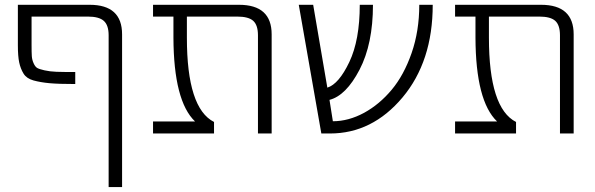

<svg xmlns="http://www.w3.org/2000/svg" viewBox="-20 -542 2421 781"><path d="M421.9 -398.4Q421.9 -439.5 402.3 -457Q382.8 -474.6 336.9 -474.6H108.4V-358.4Q108.4 -328.1 109.4 -313.5Q110.4 -298.8 116.7 -284.7Q123 -270.5 131.3 -265.6Q139.6 -260.7 161.1 -255.9Q182.6 -251 209 -250Q235.4 -249 286.1 -249V-200.2Q217.8 -200.2 181.2 -203.6Q144.5 -207 116.2 -214.8Q87.9 -222.7 75.7 -242.7Q63.5 -262.7 58.1 -288.1Q52.7 -313.5 52.7 -357.4V-522.5H344.7Q476.6 -522.5 476.6 -402.3V218.8H421.9Z M1085 1H1029.3V-398.4Q1029.3 -439.5 1010.3 -457Q991.2 -474.6 944.3 -474.6H740.2V-388.7Q740.2 -101.6 850.6 -45.9V1H602.5V-47.9H773.4Q686.5 -130.9 685.5 -388.7V-474.6H602.5V-522.5H952.1Q1085 -522.5 1085 -402.3Z M1740.2 -522.5Q1740.2 -292 1617.2 -145.5Q1494.1 1 1322.3 1H1287.1L1195.3 -522.5H1253.9L1311.5 -185.5Q1358.4 -200.2 1400.9 -289.6Q1443.4 -378.9 1443.4 -522.5H1497.1Q1497.1 -363.3 1442.4 -258.3Q1387.7 -153.3 1320.3 -135.7L1334 -48.8Q1397.5 -48.8 1460.9 -83Q1523.4 -117.2 1573.2 -176.8Q1623 -236.3 1654.3 -326.2Q1685.5 -416 1685.5 -522.5Z M2313.5 1H2257.8V-398.4Q2257.8 -439.5 2238.8 -457Q2219.7 -474.6 2172.9 -474.6H1968.8V-388.7Q1968.8 -101.6 2079.1 -45.9V1H1831.1V-47.9H2002Q1915 -130.9 1914.1 -388.7V-474.6H1831.1V-522.5H2180.7Q2313.5 -522.5 2313.5 -402.3Z"/></svg>

Font: Gen Shin Gothic Light
Style: Regular
Weight: 200
Designer: [Source Han Sans]
Ryoko NISHIZUKA  (kana & ideographs); Paul D. Hunt (Latin, Greek & Cyrillic); Wenlong ZHANG  (bopomofo
Version: Version 1.002.20150607